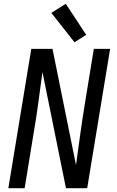

<svg xmlns="http://www.w3.org/2000/svg" viewBox="-20 -993 616 1013"><path d="M24 0H110L158 -294Q172 -374 182.5 -453.5Q193 -533 204 -613L328 0H440L561 -735H475L427 -441Q414 -362 403 -282Q392 -202 381 -122L257 -735H145ZM373 -770 435 -809 327 -973 251 -925Z"/></svg>

Font: Iosevka Sparkle Oblique
Style: Regular
Weight: 400
Italic angle: -9°
Designer: Belleve Invis
Foundry: Belleve Invis
Version: Version 4.5.0; ttfautohint (v1.8.3)